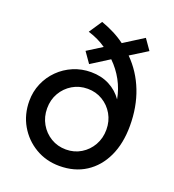

<svg xmlns="http://www.w3.org/2000/svg" viewBox="-136 -849 872 963"><g transform="rotate(20 300.0 -367.0)"><path d="M289.1 9.7Q218.2 9.7 160.8 -24.3Q103.5 -58.3 70 -116.1Q36.6 -174 36.6 -246Q36.6 -295.8 55.4 -339.7Q74.2 -383.6 107.7 -416.8Q141.2 -450.1 185.2 -468.7Q229.3 -487.3 279.4 -487.3Q334.3 -487.3 377.5 -465Q420.7 -442.7 447.8 -403.1Q438.4 -454.8 413.6 -500.5Q388.7 -546.1 351.4 -582.3L255.3 -521.5L215.8 -577.8L294.8 -627.4Q253.1 -656.8 198.2 -673.5L244.7 -742.8Q280.3 -730.2 312.7 -713.7Q345.2 -697.2 373 -676.4L478 -742.7L517.5 -686.4L427 -629.9Q489 -567.9 521.4 -484.6Q553.9 -401.2 553.9 -300.2Q553.9 -206.3 521.3 -136.5Q488.7 -66.8 429.2 -28.5Q369.8 9.7 289.1 9.7ZM292 -79.1Q336.1 -79.1 371.9 -100.8Q407.7 -122.5 428.5 -159.3Q449.4 -196.2 449.4 -241.7Q449.4 -287.2 428.5 -323.6Q407.7 -359.9 371.9 -381.5Q336.1 -403 292 -403Q247.2 -403 211.3 -381.5Q175.3 -359.9 154.3 -323.6Q133.3 -287.2 133.3 -241.7Q133.3 -196.2 154.3 -159.3Q175.3 -122.5 211.3 -100.8Q247.2 -79.1 292 -79.1Z"/></g></svg>

Font: Red Hat Display VF
Style: Regular
Weight: 300
Designer: Pentagram, MCKL
Foundry: Pentagram, MCKL
Version: Version 1.023